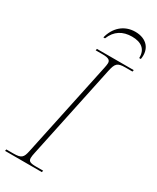

<svg xmlns="http://www.w3.org/2000/svg" viewBox="-234 -958 834 1021"><g transform="rotate(30 182.5 -447.5)"><path d="M142 -784H152C174 -839 216 -864 273 -864C329 -864 364 -839 362 -784H372C384 -849 346 -895 275 -895C206 -895 158 -849 142 -784ZM-9 0H217L219 -10H176C139 -10 128 -16 128 -36C128 -45 130 -56 133 -70L254 -643C265 -693 274 -704 324 -704H367L369 -714H143L141 -704H184C223 -704 232 -694 232 -677C232 -669 230 -660 228 -649L104 -64C95 -21 86 -10 36 -10H-7Z"/></g></svg>

Font: Noto Serif Display Thin
Style: Italic
Weight: 100
Italic angle: -12°
Designer: Monotype Design Team
Foundry: Monotype Imaging Inc.
Version: Version 2.009